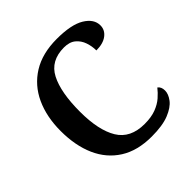

<svg xmlns="http://www.w3.org/2000/svg" viewBox="-193 -874 1034 1034"><g transform="rotate(-45 324.0 -357.0)"><path d="M382 10Q274 10 201.5 -36Q129 -82 92.5 -164.5Q56 -247 56 -358Q56 -466 94 -548.5Q132 -631 207 -677.5Q282 -724 392 -724Q502 -724 556 -691Q610 -658 610 -609Q610 -574 580.5 -551.5Q551 -529 499 -529Q499 -561 488.5 -592Q478 -623 453.5 -643.5Q429 -664 387 -664Q285 -664 244 -584.5Q203 -505 203 -358Q203 -217 249 -141Q295 -65 403 -65Q454 -65 489.5 -78.5Q525 -92 549 -113Q573 -134 590 -156Q608 -143 608 -115Q608 -88 586 -59Q564 -30 514.5 -10Q465 10 382 10Z"/></g></svg>

Font: Noto Serif Telugu SemiBold
Style: Regular
Weight: 600
Designer: Jelle Bosma - Monotype Design Team
Foundry: Monotype Imaging Inc.
Version: Version 2.005; ttfautohint (v1.8.4.7-5d5b)